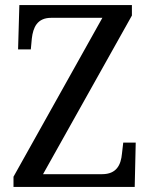

<svg xmlns="http://www.w3.org/2000/svg" viewBox="-20 -734 592 754"><path d="M33 0H509L513 -174H464L459 -131C455 -87 438 -50 381 -50H149L498 -673V-714H56L51 -540H101L105 -583C110 -626 126 -664 181 -664H382L33 -40Z"/></svg>

Font: Noto Serif Devanagari SemiCondensed
Style: Regular
Weight: 400
Width: 4
Designer: Universal Thirst, Indian Type Foundry and the Monotype Design Team
Foundry: Monotype Imaging Inc.
Version: Version 2.004